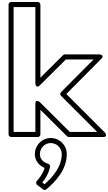

<svg xmlns="http://www.w3.org/2000/svg" viewBox="-20 -1335 1073 1906"><path d="M908.9 -745 585.3 -419.6C575.2 -409.5 576.6 -393.1 585.3 -384.3L944.6 -25H673.3L373.6 -322.7C373.6 -322.7 331 -354.6 331 -305V-25H115V-1265H331V-504C331 -504 338.4 -451.3 373.6 -486.3L634.3 -745ZM986.7 -752.4C1021.7 -787.5 969 -795 969 -795H624C618.6 -795 611.2 -792.5 606.4 -787.7L381 -564V-1290C381 -1300.7 371.1 -1315 356 -1315H90C79.3 -1315 65 -1305.1 65 -1290V0C65 10.7 74.9 25 90 25H356C366.7 25 381 15.1 381 0V-244.9L645.4 17.7C649.2 21.6 656.3 25 663 25H1005C1054.6 25 1022.7 -17.7 1022.7 -17.7L638.3 -402ZM342.2 465.3C336.9 477.1 338.7 492.9 347.8 499.8L407.8 545.8C416.4 552.4 429.9 552.8 439 545.2C534.4 466 643 347.5 643 195C643 106.3 571.7 35 483 35C396.8 35 326 106.5 326 195C326 259.2 367.6 309.5 422.5 331.7C401.8 405.8 343.2 464.4 342.2 465.3ZM483 85C544.3 85 593 133.7 593 195C593 315.6 508.8 418.9 422.2 493.9L399.8 476.7C423.7 448.2 463.2 392.7 476.6 319.5C479.1 306 469.4 293.5 458 290.7C410 278.9 376 241.6 376 195C376 133.5 425.2 85 483 85Z"/></svg>

Font: Poland Can Into
Style: BigWritingsOLn
Weight: 700
Foundry: Cannot Into Space Fonts
Version: Version 0.92